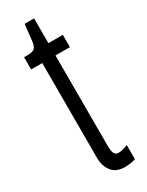

<svg xmlns="http://www.w3.org/2000/svg" viewBox="-174 -666 540 704"><g transform="rotate(-30 96.0 -313.5)"><path d="M130 6Q93 6 75 -17Q57 -40 57 -74V-476H10V-528H25Q48 -528 55.5 -536.5Q63 -545 65 -562L73 -633H113V-528H174V-476H113V-97Q113 -71 118 -61Q123 -51 136 -51Q141 -51 151.5 -53Q162 -55 175 -61V-1Q164 3 151 4.5Q138 6 130 6Z"/></g></svg>

Font: Bricolage Grotesque 48pt Condensed ExtraLight
Style: Regular
Weight: 200
Width: 3
Designer: Mathieu Triay
Foundry: Atelier Triay
Version: Version 1.000; ttfautohint (v1.8.4.7-5d5b);gftools[0.9.32]